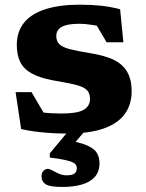

<svg xmlns="http://www.w3.org/2000/svg" viewBox="-20 -544 609 800"><path d="M312 -524.5Q361 -524.5 400.8 -520.2Q440.5 -516 480.5 -505.5L494 -368H424L353 -489L426 -425.5Q395 -435.5 363.8 -440.2Q332.5 -445 311.5 -445Q260.5 -445 237.5 -432.2Q214.5 -419.5 214.5 -394Q214.5 -372.5 227 -360Q239.5 -347.5 270 -339.5Q300.5 -331.5 355 -322.5Q396 -316 428.2 -305.2Q460.5 -294.5 482.8 -276.5Q505 -258.5 516.8 -231Q528.5 -203.5 528.5 -163.5Q528.5 -108.5 500 -69Q471.5 -29.5 411.8 -8.5Q352 12.5 258 12.5Q205.5 12.5 153.5 7.2Q101.5 2 68 -6.5L45 -160H111.5L191.5 -23.5L113 -83.5Q128.5 -79.5 149.8 -76.5Q171 -73.5 193.5 -72.2Q216 -71 236 -71Q301.5 -71 328.2 -86.2Q355 -101.5 355 -132Q355 -152.5 345.2 -164.8Q335.5 -177 316 -184.2Q296.5 -191.5 266.5 -197.2Q236.5 -203 196.5 -210Q143 -220.5 110.8 -238.8Q78.5 -257 64.2 -286Q50 -315 50 -356.5Q50 -412 80 -449.2Q110 -486.5 168.8 -505.5Q227.5 -524.5 312 -524.5ZM240 235Q188 235 170.5 223.8Q153 212.5 153 190.5Q153 174.5 161.8 167Q170.5 159.5 180 159.5Q186.5 159.5 198.5 166.2Q210.5 173 225.8 179.8Q241 186.5 257 186.5Q280.5 186.5 290.2 179.2Q300 172 300 157Q300 145.5 292.2 138.2Q284.5 131 260.2 124.8Q236 118.5 187.5 112.5V95L283.5 -20.5H353L255.5 93L252 39Q313 48.5 343.5 62.2Q374 76 384.2 94Q394.5 112 394.5 136Q394.5 171.5 375 193.2Q355.5 215 320.5 225Q285.5 235 240 235Z"/></svg>

Font: Newsreader 7pt
Style: Bold
Weight: 700
Designer: Hugues Gentile
Foundry: Production Type
Version: Version 1.003